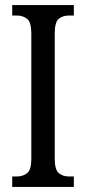

<svg xmlns="http://www.w3.org/2000/svg" viewBox="-20 -734 337 754"><path d="M28 0V-41H47Q70 -41 86.5 -54Q103 -67 103 -110V-602Q103 -647 86.5 -660Q70 -673 47 -673H28V-714H270V-673H251Q226 -673 210.5 -660Q195 -647 195 -602V-111Q195 -68 210.5 -54.5Q226 -41 251 -41H270V0Z"/></svg>

Font: Noto Serif ExtraCondensed
Style: Regular
Weight: 400
Width: 2
Designer: Monotype Design Team
Foundry: Monotype Imaging Inc.
Version: Version 2.015